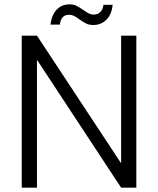

<svg xmlns="http://www.w3.org/2000/svg" viewBox="-20 -863 726 883"><path d="M212 -750Q218 -795 241 -819Q264 -843 300 -843Q318 -843 331 -836.5Q344 -830 362 -818Q377 -807 388 -801.5Q399 -796 412 -796Q429 -796 441 -807.5Q453 -819 456 -841H498Q494 -797 469.5 -772.5Q445 -748 409 -748Q390 -748 376.5 -754.5Q363 -761 345 -774Q331 -785 320.5 -790Q310 -795 297 -795Q261 -795 255 -750ZM607 0H537L150 -588V0H80V-699H150L537 -112V-699H607Z"/></svg>

Font: Fz Poppins Light
Style: Regular
Weight: 300
Designer: Ninad Kale (Devanagari), Jonny Pinhorn (Latin)
Foundry: Indian Type Foundry
Version: Vit hóa bi Vntype.Com & FontZin.Com